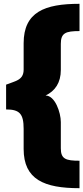

<svg xmlns="http://www.w3.org/2000/svg" viewBox="-20 -819 437 1007"><path d="M104 -143V-38C104 123 212 168 397 168V24C325 24 299 15 299 -41V-179C299 -228 269 -318 219 -318C269 -342 299 -385 299 -452V-589C299 -646 324 -656 397 -656V-799C214 -799 104 -756 104 -592V-454C104 -397 58 -394 12 -375V-245C83 -245 104 -222 104 -143Z"/></svg>

Font: Repo ExtraBlack
Style: Regular
Weight: 400
Designer: Stefan Peev
Foundry: Context Ltd
Version: Version 001.502